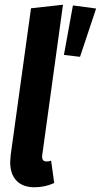

<svg xmlns="http://www.w3.org/2000/svg" viewBox="-20 -776 426 811"><path d="M159 -125Q158 -121 158 -114Q158 -94 176 -94Q186 -94 196 -97L209 -3Q170 15 126 15Q76 15 49.5 -13Q23 -41 23 -91Q23 -100 25 -120L111 -741L246 -756ZM386 -740 318 -536 250 -544 288 -753Z"/></svg>

Font: Fira Sans Compressed SemiBold
Style: Italic
Weight: 600
Width: 1
Italic angle: -8°
Designer: bBox Type GmbH & Carrois Corporate GbR & Edenspiekermann AG
Foundry: bBox Type GmbH & Carrois Corporate GbR & Edenspiekermann AG
Version: Version 4.301